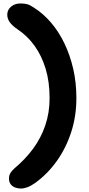

<svg xmlns="http://www.w3.org/2000/svg" viewBox="-20 -832 513 1111"><path d="M101 259Q85 259 69 253.5Q53 248 42.5 235Q32 222 32 202Q32 183 40 169.5Q48 156 65 141Q126 90 171.5 28.5Q217 -33 242 -106.5Q267 -180 267 -264Q267 -359 244 -434.5Q221 -510 180 -567Q139 -624 82 -662Q51 -683 36.5 -703.5Q22 -724 22 -747Q22 -775 44 -793.5Q66 -812 98 -812Q122 -812 138 -807.5Q154 -803 176 -788Q230 -754 275 -701.5Q320 -649 352.5 -581.5Q385 -514 403.5 -434.5Q422 -355 422 -264Q422 -160 392 -67.5Q362 25 308.5 100Q255 175 183 227Q159 244 138.5 251.5Q118 259 101 259Z"/></svg>

Font: Shantell Sans
Style: Bold
Weight: 700
Designer: Stephen Nixon, Anya Danilova, Shantell Martin
Foundry: Arrow Type
Version: Version 1.011;[c5ecc13dd]